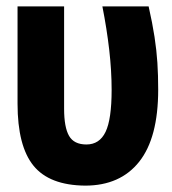

<svg xmlns="http://www.w3.org/2000/svg" viewBox="-20 -573 540 602"><path d="M247 9Q135 8 85 -53.5Q35 -115 35 -248V-553H181V-232Q181 -174 196.5 -147Q212 -120 251 -120Q292 -120 311 -159.5Q330 -199 330 -291Q330 -351 322.5 -416.5Q315 -482 301 -553H446Q458 -500 464.5 -457.5Q471 -415 473.5 -376Q476 -337 476 -292Q476 -141 416.5 -66Q357 9 247 9Z"/></svg>

Font: Noto Sans Mono ExtraCondensed Black
Style: Regular
Weight: 900
Width: 2
Designer: Monotype Design Team
Foundry: Monotype Imaging Inc.
Version: Version 2.014